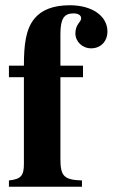

<svg xmlns="http://www.w3.org/2000/svg" viewBox="-20 -711 429 731"><path d="M14 -461V-417H71V-87C71 -42 60 -29 14 -24V0H292V-24C222 -26 210 -42 210 -107V-417H296V-461H210V-581C210 -640 224 -660 260 -660C278 -660 289 -653 289 -641C289 -627 267 -619 267 -584C267 -553 293 -527 327 -527C364 -527 389 -554 389 -591C389 -650 331 -691 246 -691C182 -691 138 -673 111 -640C78 -600 71 -540 71 -461Z"/></svg>

Font: XITS
Style: Bold
Weight: 700
Designer: MicroPress Inc., with final additions and corrections provided by Coen Hoffman, Elsevier (retired)
Version: Version 1.107